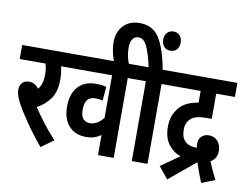

<svg xmlns="http://www.w3.org/2000/svg" viewBox="-97 -1036 1620 1253"><g transform="rotate(10 713.0 -409.0)"><path d="M315 -46 233 14Q172 -60 126 -127Q80 -194 57 -236Q25 -293 25 -331Q25 -355 40 -374.5Q55 -394 88 -394Q124 -394 152 -359Q181 -394 181 -457Q181 -497 171 -529H0V-622H341V-529H274Q278 -513 281 -491.5Q284 -470 284 -442Q284 -363 251.5 -316Q219 -269 164 -240Q192 -196 232.5 -143.5Q273 -91 315 -46Z M788 -529H716V0H612V-133Q592 -119 568.5 -111Q545 -103 515 -103Q442 -103 400 -149Q358 -195 358 -278Q358 -362 400.5 -409Q443 -456 517 -456Q538 -456 556 -454Q574 -452 588 -448L580 -356Q557 -362 531 -362Q462 -362 462 -277Q462 -230 479.5 -213Q497 -196 521 -196Q550 -196 572.5 -210.5Q595 -225 612 -247V-529H329V-622H788Z M610 -615Q599 -645 591.5 -677.5Q584 -710 584 -743Q584 -811 623.5 -853.5Q663 -896 732 -896Q820 -896 863.5 -825.5Q907 -755 931 -622H1012V-529H940V0H836V-529H776V-622H838Q819 -709 797 -756Q775 -803 741 -803Q715 -803 701 -782.5Q687 -762 687 -725Q687 -692 693.5 -665.5Q700 -639 709 -615ZM900 -817Q900 -844 915.5 -862Q931 -880 958 -880Q986 -880 1001 -862Q1016 -844 1016 -817Q1016 -788 1001 -770.5Q986 -753 958 -753Q931 -753 915.5 -770.5Q900 -788 900 -817Z M1021 0 1144 -86Q1093 -104 1061 -147.5Q1029 -191 1029 -263Q1029 -311 1044 -343.5Q1059 -376 1082 -400Q1104 -421 1134 -433.5Q1164 -446 1199 -451V-529H1000V-622H1426V-529H1302V-362H1272Q1230 -362 1204.5 -355.5Q1179 -349 1162 -333Q1149 -321 1141.5 -303.5Q1134 -286 1134 -262Q1134 -210 1160.5 -184.5Q1187 -159 1235 -159Q1237 -159 1239 -159Q1236 -173 1236 -183Q1236 -219 1256 -236Q1276 -253 1303 -253Q1341 -253 1362.5 -227Q1384 -201 1384 -165Q1384 -134 1372 -116Q1360 -98 1342 -88Q1353 -60 1367 -30Q1381 0 1395 27L1306 62Q1293 29 1280.5 -4.5Q1268 -38 1259 -67L1084 78Z"/></g></svg>

Font: Noto Sans ExtraCondensed SemiBold
Style: Italic
Weight: 600
Width: 2
Italic angle: -12°
Designer: Monotype Design Team
Foundry: Monotype Imaging Inc.
Version: Version 2.013; ttfautohint (v1.8.4.7-5d5b)